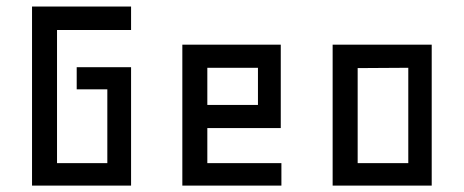

<svg xmlns="http://www.w3.org/2000/svg" viewBox="-20 -580 1449 600"><path d="M219.7 -370.1H389.6V0H80.1V-559.6H389.6V-486.3H158.2V-70.3H315.4V-300.8H219.7Z M627.9 -179.7V-70.3H859.4V0H549.8V-440.4H857.4V-179.7ZM627.9 -252H786.1V-368.2H627.9Z M1019.5 0V-440.4H1329.1V0ZM1255.9 -368.2 1097.7 -367.2V-70.3H1255.9Z"/></svg>

Font: Geo
Style: Regular
Weight: 500
Version: Version 001.2